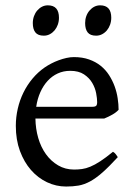

<svg xmlns="http://www.w3.org/2000/svg" viewBox="-20 -682 502 717"><path d="M242.2 -417.5Q216.8 -417.5 195.6 -407.7Q174.3 -397.9 158 -380.1Q141.6 -362.3 130.6 -337.6Q119.6 -313 115.2 -283.2H324.2Q335.4 -283.2 339.1 -286.9Q342.8 -290.5 342.8 -300.8Q342.8 -314 339.1 -333.7Q335.4 -353.5 324.5 -372.3Q313.5 -391.1 293.7 -404.3Q273.9 -417.5 242.2 -417.5ZM422.9 -272Q414.1 -262.2 399.4 -253.9Q384.8 -245.6 369.1 -239.3H112.3Q112.8 -201.2 122.8 -166.7Q132.8 -132.3 151.6 -106.2Q170.4 -80.1 197 -64.5Q223.6 -48.8 256.8 -48.8Q272 -48.8 286.4 -50.8Q300.8 -52.7 317.4 -59.6Q334 -66.4 354.2 -79.6Q374.5 -92.8 401.9 -115.2Q408.2 -111.8 412.8 -105.5Q417.5 -99.1 419.9 -95.2Q387.2 -59.6 362.5 -37.8Q337.9 -16.1 316.2 -4.4Q294.4 7.3 273.2 11Q252 14.6 227.1 14.6Q189.5 14.6 155.5 -1.5Q121.6 -17.6 95.7 -47.1Q69.8 -76.7 54.4 -118.4Q39.1 -160.2 39.1 -211.9Q39.1 -244.6 46.4 -276.4Q53.7 -308.1 67.6 -336.4Q81.5 -364.7 101.6 -388.7Q121.6 -412.6 147 -430.2Q157.7 -437.5 171.1 -444.6Q184.6 -451.7 199.2 -457Q213.9 -462.4 228.3 -465.6Q242.7 -468.8 255.9 -468.8Q287.6 -468.8 312.5 -460Q337.4 -451.2 356 -436.3Q374.5 -421.4 387.2 -401.6Q399.9 -381.8 408 -359.9Q416 -337.9 419.4 -315.2Q422.9 -292.5 422.9 -272ZM395.5 -615.7Q395.5 -602.1 391.1 -589.8Q386.7 -577.6 379.2 -568.6Q371.6 -559.6 361.3 -554.2Q351.1 -548.8 338.9 -548.8Q316.9 -548.8 307.4 -561Q297.9 -573.2 297.9 -595.7Q297.9 -609.4 302.2 -621.6Q306.6 -633.8 314.5 -642.8Q322.3 -651.9 332.3 -657Q342.3 -662.1 354 -662.1Q395.5 -662.1 395.5 -615.7ZM200.2 -615.7Q200.2 -602.1 195.8 -589.8Q191.4 -577.6 183.8 -568.6Q176.3 -559.6 166 -554.2Q155.8 -548.8 143.6 -548.8Q121.6 -548.8 112.1 -561Q102.5 -573.2 102.5 -595.7Q102.5 -609.4 106.9 -621.6Q111.3 -633.8 119.1 -642.8Q127 -651.9 137 -657Q147 -662.1 158.7 -662.1Q200.2 -662.1 200.2 -615.7Z"/></svg>

Font: Noto Serif Devanagari
Style: Regular
Weight: 400
Designer: Monotype Design Team
Foundry: Monotype Imaging Inc.
Version: Version 1.01